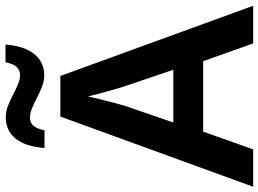

<svg xmlns="http://www.w3.org/2000/svg" viewBox="-144 -818 961 714"><g transform="rotate(-90 337.0 -460.5)"><path d="M533 0 467 -186H205L139 0H0L261 -717H412L673 0ZM375 -474Q371 -486 363 -513Q355 -540 347.5 -568.5Q340 -597 336 -614Q331 -592 324.5 -565.5Q318 -539 311.5 -515Q305 -491 300 -474L239 -297H435ZM144 -776Q150 -848 179.5 -884Q209 -920 259 -920Q280 -920 300.5 -912Q321 -904 341 -893.5Q361 -883 380 -875Q399 -867 416 -867Q433 -867 445 -879Q457 -891 463 -921H529Q523 -850 493 -813.5Q463 -777 415 -777Q394 -777 373 -785Q352 -793 332 -803.5Q312 -814 293 -822Q274 -830 257 -830Q239 -830 227.5 -818Q216 -806 210 -776Z"/></g></svg>

Font: Noto Sans Syriac Eastern SemiBold
Style: Regular
Weight: 600
Designer: Patrick Giasson and the Monotype Design Team
Foundry: Monotype Imaging Inc.
Version: Version 3.001